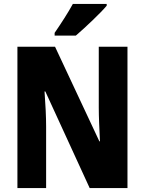

<svg xmlns="http://www.w3.org/2000/svg" viewBox="-20 -950 732 970"><path d="M519 -921V-930H348C324 -886 289 -832 256 -784V-770H363C412 -812 488 -884 519 -921ZM624 0V-714H479V-406C479 -361 482 -297 485 -236H482L258 -714H68V0H213V-311C213 -357 210 -422 205 -488H209L433 0Z"/></svg>

Font: Noto Sans Georgian Condensed ExtraBold
Style: Regular
Weight: 800
Width: 3
Designer: Monotype Design Team, Akaki Razmadze
Foundry: Google LLC
Version: Version 2.005